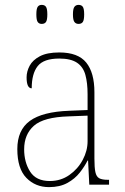

<svg xmlns="http://www.w3.org/2000/svg" viewBox="-20 -757 514 787"><path d="M181 10Q125 10 88 -28Q51 -66 51 -146Q51 -224 102.5 -261.5Q154 -299 264 -303L339 -306V-371Q339 -417 330 -450Q321 -483 295.5 -500Q270 -517 223 -517Q159 -517 134.5 -486Q110 -455 110 -395Q89 -395 89 -440Q89 -464 101.5 -487.5Q114 -511 143.5 -526.5Q173 -542 223 -542Q300 -542 333.5 -500.5Q367 -459 367 -379V-107Q367 -70 371 -51.5Q375 -33 386.5 -26.5Q398 -20 422 -20H427V0H346L341 -99H339Q327 -75 307 -49.5Q287 -24 256 -7Q225 10 181 10ZM184 -15Q229 -15 264 -39.5Q299 -64 319 -101.5Q339 -139 339 -178V-283L262 -280Q159 -277 119 -241.5Q79 -206 79 -145Q79 -92 103.5 -53.5Q128 -15 184 -15ZM302 -659Q291 -659 285 -667Q279 -675 279 -698Q279 -721 285 -729Q291 -737 302 -737Q314 -737 319.5 -729Q325 -721 325 -698Q325 -675 319.5 -667Q314 -659 302 -659ZM151 -659Q140 -659 134.5 -667Q129 -675 129 -698Q129 -721 134.5 -729Q140 -737 151 -737Q163 -737 168.5 -729Q174 -721 174 -698Q174 -675 168.5 -667Q163 -659 151 -659Z"/></svg>

Font: Noto Serif Georgian SemiCondensed Thin
Style: Regular
Weight: 100
Width: 4
Designer: Monotype Design Team, Akaki Razmadze
Foundry: Google LLC
Version: Version 2.003; ttfautohint (v1.8.4.7-5d5b)